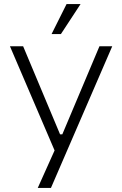

<svg xmlns="http://www.w3.org/2000/svg" viewBox="-20 -762 602 946"><path d="M166 164 254 -32 260 5 29 -534H94L276 -100H287L470 -534H533L231 164ZM234 -594 308 -742H377L280 -594Z"/></svg>

Font: Mozilla Text ExtraLight
Style: Regular
Weight: 200
Designer: Studio DRAMA
Foundry: Studio DRAMA
Version: Version 1.000